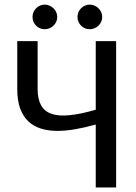

<svg xmlns="http://www.w3.org/2000/svg" viewBox="-20 -822 596 842"><path d="M55.7 0ZM489.3 0H399.9V-275.9Q353 -262.7 309.3 -255.1Q265.6 -247.6 227.3 -248Q189 -248.5 157.5 -258.8Q126 -269 103.3 -290.8Q80.6 -312.5 68.1 -347.2Q55.7 -381.8 55.7 -432.1V-641.6H145V-432.1Q145 -388.2 159.7 -361.1Q174.3 -334 205.3 -323Q236.3 -312 284.4 -316.7Q332.5 -321.3 399.9 -340.8V-641.6H489.3ZM231 -747.6Q231 -736.3 226.6 -726.6Q222.2 -716.8 214.6 -709.5Q207 -702.1 197 -698Q187 -693.8 176.3 -693.8Q165 -693.8 155.3 -698Q145.5 -702.1 138.2 -709.5Q130.9 -716.8 126.7 -726.6Q122.6 -736.3 122.6 -747.6Q122.6 -758.8 126.7 -768.6Q130.9 -778.3 138.2 -785.6Q145.5 -793 155.3 -797.4Q165 -801.8 176.3 -801.8Q187 -801.8 197 -797.4Q207 -793 214.6 -785.6Q222.2 -778.3 226.6 -768.6Q231 -758.8 231 -747.6ZM428.2 -747.6Q428.2 -736.3 423.8 -726.6Q419.4 -716.8 411.9 -709.5Q404.3 -702.1 394.3 -698Q384.3 -693.8 373.5 -693.8Q362.3 -693.8 352.5 -698Q342.8 -702.1 335.4 -709.5Q328.1 -716.8 324 -726.6Q319.8 -736.3 319.8 -747.6Q319.8 -758.8 324 -768.6Q328.1 -778.3 335.4 -785.6Q342.8 -793 352.5 -797.4Q362.3 -801.8 373.5 -801.8Q384.3 -801.8 394.3 -797.4Q404.3 -793 411.9 -785.6Q419.4 -778.3 423.8 -768.6Q428.2 -758.8 428.2 -747.6Z"/></svg>

Font: Carlito
Style: Regular
Weight: 400
Designer: Lukasz Dziedzic
Foundry: tyPoland Lukasz Dziedzic
Version: Version 1.103; Beta1; all basic design good, some composites